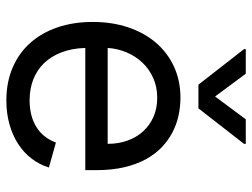

<svg xmlns="http://www.w3.org/2000/svg" viewBox="-117 -687 816 622"><g transform="rotate(90 291.0 -376.0)"><path d="M305.4 11.4Q246.4 11.4 199.2 -8.9Q152 -29.1 119.1 -65.9Q86.3 -102.6 68.7 -154.1Q51.1 -205.6 51.1 -268.5Q51.1 -331.3 68.7 -383.5Q86.3 -435.7 118.6 -473.4Q150.9 -511 196.2 -531.8Q241.5 -552.6 296.9 -552.6Q325.3 -552.6 353.7 -546.5Q382.1 -540.5 408.2 -527Q434.3 -513.5 456.7 -492.4Q479 -471.2 495.7 -440.9Q512.4 -410.5 521.8 -370.6Q531.2 -330.6 531.2 -279.8V-244.3H135.3Q136.7 -200.6 149.7 -166.9Q162.6 -133.2 185 -110.3Q207.4 -87.4 237.9 -75.6Q268.5 -63.9 305.4 -63.9Q354.8 -63.9 390.3 -85.2Q425.8 -106.5 441.8 -149.1L522.7 -126.4Q513.1 -95.5 493.6 -70.1Q474.1 -44.7 446 -26.6Q418 -8.5 382.5 1.4Q346.9 11.4 305.4 11.4ZM446 -316.8Q446 -351.6 435.5 -380.9Q425.1 -410.2 405.5 -431.6Q386 -453.1 358.5 -465.2Q331 -477.3 296.9 -477.3Q261 -477.3 232.1 -464.1Q203.1 -451 182.4 -428.8Q161.6 -406.6 149.5 -377.7Q137.4 -348.7 135.3 -316.8ZM292.6 -664.8 366.5 -764.2H446V-758.5L331 -610.8H254.3L139.2 -758.5V-764.2H218.8Z"/></g></svg>

Font: Interop
Style: Regular
Weight: 400
Designer: Rasmus Andersson, Google, Jang Haemin
Foundry: jhaemin
Version: Version 1.008